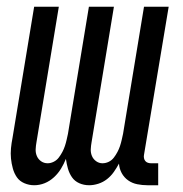

<svg xmlns="http://www.w3.org/2000/svg" viewBox="-20 -540 540 568"><path d="M81 8Q66 8 52 2Q38 -4 30 -15.5Q22 -27 18 -41.5Q14 -56 12.5 -71Q11 -86 12.5 -101.5Q14 -117 17 -132L81 -520H154L88 -120Q86 -109 85.5 -98.5Q85 -88 89 -78.5Q93 -69 101.5 -63Q110 -57 121 -57Q130 -57 139 -61.5Q148 -66 154 -74Q160 -82 164.5 -90.5Q169 -99 172 -108Q175 -117 177 -126Q179 -135 181 -144L243 -520H317L251 -120Q249 -109 248.5 -98.5Q248 -88 252 -78.5Q256 -69 264.5 -63Q273 -57 283 -57Q293 -57 302 -61.5Q311 -66 317 -74Q323 -82 327.5 -90.5Q332 -99 335 -108Q338 -117 340 -126Q342 -135 344 -144L406 -520H479L406 -82Q405 -77 406 -72Q407 -67 410 -63.5Q413 -60 417.5 -58.5Q422 -57 427 -57H448V8H416Q401 8 386 5Q371 2 359 -6.5Q347 -15 340 -28Q333 -41 332 -56Q325 -43 316.5 -31Q308 -19 296.5 -10Q285 -1 271 3.5Q257 8 244 8Q228 8 214.5 2Q201 -4 193 -15.5Q185 -27 181 -41Q177 -55 175 -70Q169 -55 160.5 -41Q152 -27 139.5 -15.5Q127 -4 112 2Q97 8 81 8Z"/></svg>

Font: Iosevka
Style: Italic
Weight: 400
Italic angle: -9°
Monospace: yes
Designer: Belleve Invis
Foundry: Belleve Invis
Version: Version 32.5.0; ttfautohint (v1.8.4)